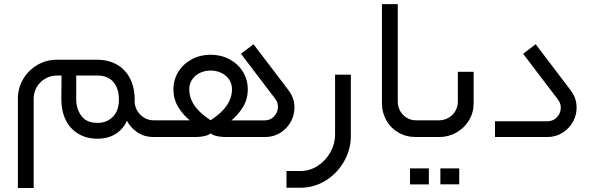

<svg xmlns="http://www.w3.org/2000/svg" viewBox="-20 -678 2935 950"><path d="M758.7 -82.7H739.4Q714.6 -82.7 693.2 -95.6Q671.9 -108.5 659.2 -129.8Q646.6 -151.2 646.1 -176Q646.6 -179.7 646.6 -187Q644.8 -277.1 596 -329Q547.3 -381 463.2 -382.4H261Q208.6 -382.4 164.5 -356.4Q120.4 -330.4 94.4 -286.3Q68.5 -242.2 68.5 -189.8V252.3H146.6V-189.8Q146.6 -221 162 -247.2Q177.4 -273.4 203.6 -288.8Q229.8 -304.2 261 -304.2H284.5Q283.5 -256 283.5 -187Q283.5 -128.7 305.1 -84.6Q326.7 -40.4 367.4 -16.1Q408.1 8.3 462.8 8.3Q513.3 8.3 550.8 -14.5Q588.2 -37.2 608 -80.4Q627.8 -43.7 661.8 -21.8Q695.8 0 739.4 0H758.7ZM568.5 -187Q568.5 -130.5 538.6 -100.2Q508.7 -69.9 462.8 -69.9Q408.1 -69.9 382.6 -104.5Q357.1 -139.2 357.1 -186.6V-304.2H462.8Q514.2 -303.8 541.1 -272.1Q568 -240.3 568.5 -187Z M1127.8 -236.2Q1127.8 -150.7 1022.1 -83.2Q916.4 -150.3 916.4 -236.2Q916.4 -264.2 931.3 -285.4Q946.2 -306.5 970.4 -317.8Q994.5 -329 1022.1 -329Q1049.6 -329 1074 -317.8Q1098.3 -306.5 1113.1 -285.4Q1127.8 -264.2 1127.8 -236.2ZM1292.3 0Q1334.6 0 1368.6 -21.8Q1402.6 -43.7 1421 -79.5Q1439.3 -115.3 1436.6 -156Q1433.8 -196.7 1407.2 -232.1L1234.4 -459.1L1172.3 -411.8L1341.9 -188.9Q1357.5 -168.7 1355 -143.4Q1352.5 -118.1 1334.3 -100.2Q1316.2 -82.3 1289.1 -82.3H1125Q1157.6 -108.9 1181.8 -147.7Q1205.9 -186.6 1205.9 -236.2Q1205.9 -284 1181.8 -323.1Q1157.6 -362.1 1115.6 -384.7Q1073.5 -407.2 1022.1 -407.2Q971 -407.2 929 -384.7Q886.9 -362.1 862.6 -323.1Q838.2 -284 838.2 -236.2Q838.2 -186.6 862.4 -147.5Q886.5 -108.5 919.1 -82.7H758.7Q740.3 -74 733.7 -57.7Q727 -41.4 733.7 -25Q740.3 -8.7 758.7 0H941.6Q975.6 0 996.8 -6Q1017.9 -11.9 1022.1 -18.8Q1026.7 -11.9 1047.8 -6Q1068.9 0 1102.9 0Z M1466.5 250.9Q1534 250.9 1591.2 215.5Q1648.4 180.1 1682.2 120.9Q1716 61.6 1716 -6V-308.4H1637.9V-12.9Q1637.9 33.5 1614.7 75.4Q1591.5 117.2 1551.9 142.7Q1512.4 168.2 1466.5 168.2H1397.5V250.9Z M2073.5 -82.7H2038.6Q2013.3 -82.7 1992.6 -95.1Q1972 -107.5 1960 -128.7Q1948.1 -149.8 1948.1 -175.1V-657.6H1869.9V-166.4Q1869.9 -121.3 1891.1 -83.2Q1912.2 -45 1950.6 -22.5Q1989 0 2038.6 0H2073.5Z M2073.5 0H2153Q2199.4 0 2238.5 -22.3Q2277.6 -44.6 2300.6 -82.7Q2323.5 -120.9 2323.5 -166.4V-322.6H2245.4V-175.1Q2245.4 -149.8 2233 -128.7Q2220.6 -107.5 2199.2 -95.1Q2177.8 -82.7 2153 -82.7H2073.5Q2055.1 -74 2048.5 -57.7Q2041.8 -41.4 2048.5 -25Q2055.1 -8.7 2073.5 0ZM2102 155.3Q2055.1 155.3 2008.7 155.3Q2008.3 194.9 2008.7 234.4Q2055.1 234.4 2102 234.4Q2102 194.9 2102 155.3ZM2252.3 155.3Q2205.9 155.3 2159 155.3Q2159 194.9 2159 233.9Q2205.9 233.9 2252.3 233.9Q2252.8 194.9 2252.3 155.3Z M2803.3 -231.6 2630.5 -459.1 2568.5 -411.8 2741.3 -184.7Q2756.9 -164.1 2754.4 -138.8Q2751.8 -113.5 2733.7 -95.8Q2715.5 -78.1 2688.4 -78.1H2429.2V0H2688.4Q2730.2 0 2764.5 -21.8Q2798.7 -43.7 2817.1 -79.5Q2835.5 -115.3 2832.7 -156Q2830 -196.7 2803.3 -231.6Z"/></svg>

Font: Arad
Style: Regular
Weight: 400
Designer: Mohammad Darvishi
Version: Version 1.010;September 21, 2024;FontCreator 15.0.0.2992 64-